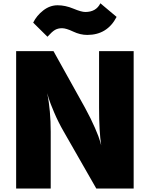

<svg xmlns="http://www.w3.org/2000/svg" viewBox="-20 -1088 889 1144"><path d="M76.2 35.2V-783.2H298.8L486.3 -446.3Q521.5 -381.8 545.9 -325.7Q570.3 -269.5 576.2 -246.1L583 -221.7Q570.3 -304.7 570.3 -447.3V-783.2H776.4V35.2H553.7L360.4 -302.7Q327.1 -360.4 302.7 -418Q278.3 -475.6 269.5 -503.9L261.7 -533.2Q282.2 -426.8 282.2 -302.7V35.2ZM177.7 -953.1Q198.2 -995.1 237.8 -1025.9Q277.3 -1056.6 323.2 -1056.6Q369.1 -1056.6 417 -1036.6Q464.8 -1016.6 488.3 -1016.6Q552.7 -1016.6 578.1 -1068.4L674.8 -987.3Q619.1 -879.9 500 -879.9Q458 -879.9 416 -899.9Q374 -919.9 349.6 -919.9Q325.2 -919.9 307.6 -909.7Q290 -899.4 262.7 -869.1Z"/></svg>

Font: GenEi M Gothic v2 Black
Style: Regular
Weight: 900
Version: Version 2.0